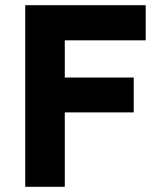

<svg xmlns="http://www.w3.org/2000/svg" viewBox="-20 -718 625 738"><path d="M229 0H77V-698H540V-563H229V-420H494V-286H229Z"/></svg>

Font: IBM Plex Sans
Style: Regular
Weight: 400
Designer: Mike Abbink, Paul van der Laan, Pieter van Rosmalen
Foundry: Bold Monday
Version: Version 3.201